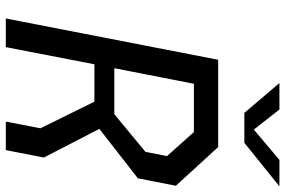

<svg xmlns="http://www.w3.org/2000/svg" viewBox="-180 -800 980 660"><g transform="rotate(90 310.0 -470.0)"><path d="M43.5 0H142L201 -304.5H329.5L421 -119L398 0H496L521.5 -131L423 -321.5L593 -454L618.5 -584.5L485.5 -730H185.5ZM214.5 -373 268 -646.5H434L516.5 -554L502 -480L372.5 -373ZM265.5 -940.5H356.5L425.5 -852.5L529.5 -940.5H620.5L471 -820H368Z"/></g></svg>

Font: Monaspace Krypton
Style: Italic
Weight: 400
Italic angle: -11°
Designer: Riley Cran & the Lettermatic Team
Foundry: Lettermatic
Version: Version 1.101 (Monaspace Krypton)